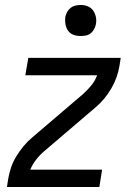

<svg xmlns="http://www.w3.org/2000/svg" viewBox="-20 -753 540 773"><path d="M8 0 13 -33Q17 -56 24.5 -78.5Q32 -101 45 -122.5Q58 -144 74 -163.5Q90 -183 109 -199L314 -374Q332 -390 347.5 -409Q363 -428 371 -450H82L94 -520H466L461 -488Q457 -464 449 -441.5Q441 -419 428.5 -397.5Q416 -376 400 -356.5Q384 -337 365 -321L160 -146Q141 -130 126 -111Q111 -92 102 -70H391L380 0ZM304 -608Q289 -608 275.5 -613Q262 -618 254 -629.5Q246 -641 243.5 -655.5Q241 -670 243 -685Q245 -695 250.5 -705Q256 -715 264.5 -721.5Q273 -728 283.5 -730.5Q294 -733 305 -733Q320 -733 333.5 -727.5Q347 -722 355 -710.5Q363 -699 366 -684.5Q369 -670 366 -655Q364 -645 358.5 -635Q353 -625 344.5 -618.5Q336 -612 325.5 -610Q315 -608 304 -608Z"/></svg>

Font: Iosevka Curly
Style: Italic
Weight: 400
Italic angle: -9°
Monospace: yes
Designer: Belleve Invis
Foundry: Belleve Invis
Version: Version 22.1.2; ttfautohint (v1.8.4)